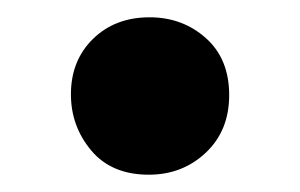

<svg xmlns="http://www.w3.org/2000/svg" viewBox="-20 -371 347 222"><path d="M152 -169Q109 -169 85.5 -197Q62 -225 62 -262Q62 -301 87.5 -326Q113 -351 153 -351Q191 -351 218 -327Q245 -303 245 -261Q245 -220 218 -194.5Q191 -169 152 -169Z"/></svg>

Font: Maname
Style: Regular
Weight: 400
Designer: Pathum Egodawatta
Foundry: mooniak
Version: Version 1.000; ttfautohint (v1.8.4.7-5d5b)